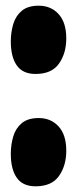

<svg xmlns="http://www.w3.org/2000/svg" viewBox="-20 -645 270 675"><path d="M116 -230Q159 -230 186 -200.5Q213 -171 213 -115Q213 -63 187.5 -26.5Q162 10 105 10Q60 10 39 -20Q18 -50 18 -104Q18 -136 26.5 -165Q35 -194 56.5 -212Q78 -230 116 -230ZM116 -625Q159 -625 186 -595.5Q213 -566 213 -510Q213 -458 187.5 -421.5Q162 -385 105 -385Q60 -385 39 -415Q18 -445 18 -499Q18 -531 26.5 -560Q35 -589 56.5 -607Q78 -625 116 -625Z"/></svg>

Font: DynaPuff Condensed SemiBold
Style: Regular
Weight: 600
Width: 3
Designer: Toshi Omagari, Jennifer Daniel
Foundry: Google Fonts
Version: Version 2.000